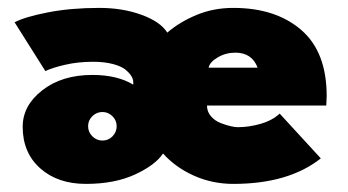

<svg xmlns="http://www.w3.org/2000/svg" viewBox="-20 -442 858 474"><path d="M192 12Q122.5 12 79.2 -26.5Q36 -65 36 -129Q36 -181.5 84.5 -219.2Q133 -257 208 -257Q269.5 -257 309 -233V-239Q309 -246 304.5 -253.8Q300 -261.5 289.8 -270Q279.5 -278.5 258.5 -284Q237.5 -289.5 209.5 -289.5Q173 -289.5 141.2 -282.2Q109.5 -275 92 -266.5L16 -387Q42 -400.5 98.5 -411.5Q155 -422.5 225.5 -422.5Q282.5 -422.5 329.2 -405.5Q376 -388.5 393 -361.5Q423 -387.5 465 -405Q507 -422.5 556 -422.5Q660.5 -422.5 723.5 -368.2Q786.5 -314 786.5 -205Q786.5 -202 786 -193Q785.5 -184 785.5 -181.5H491Q491 -166 501.2 -154.5Q511.5 -143 525.8 -137.8Q540 -132.5 550.5 -130.2Q561 -128 566.5 -128Q594.5 -128 623.2 -136.2Q652 -144.5 670.5 -161.5L772 -51Q692.5 12 556 12Q504.5 12 459 -8.2Q413.5 -28.5 382.5 -63Q363.5 -34.5 313.2 -11.2Q263 12 192 12ZM495 -275H616Q602 -312 561 -312Q537.5 -312 517.8 -300.5Q498 -289 495 -275ZM233 -165.5Q218.5 -165.5 208 -155.2Q197.5 -145 197.5 -130.5Q197.5 -116 208 -105.5Q218.5 -95 233 -95Q247.5 -95 257.8 -105.5Q268 -116 268 -130.5Q268 -145 257.5 -155.2Q247 -165.5 233 -165.5Z"/></svg>

Font: League Spartan Black
Style: Regular
Weight: 900
Foundry: The League of Moveable Type
Version: Version 2.002